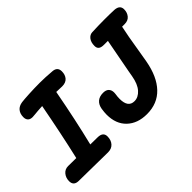

<svg xmlns="http://www.w3.org/2000/svg" viewBox="-107 -1052 1396 1396"><g transform="rotate(-45 590.5 -354.5)"><path d="M542 -656Q542 -621 523 -599Q504 -577 466 -577L407 -579Q361 -333 312 -134L387 -133Q442 -132 442 -87Q442 -49 421 -25.5Q400 -2 363 -2L64 -6Q14 -7 14 -54Q14 -88 34 -112.5Q54 -137 87 -137L170 -136Q217 -339 262 -579Q208 -576 183 -573Q159 -571 156 -571Q132 -571 120 -583.5Q108 -596 108 -618Q108 -653 126 -675Q144 -697 179 -702Q201 -705 257 -708Q313 -711 370 -711Q425 -711 495 -705Q542 -701 542 -656ZM1181 -655Q1181 -622 1162 -599Q1143 -576 1108 -576H1081Q1064 -498 1045 -378Q1041 -357 1037 -330.5Q1033 -304 1027 -272Q1003 -140 935.5 -69Q868 2 760 2Q664 2 606.5 -52.5Q549 -107 549 -203Q549 -226 554 -259Q560 -295 582.5 -314.5Q605 -334 643 -334Q673 -334 687.5 -319Q702 -304 702 -279Q702 -269 701 -264Q697 -241 697 -217Q697 -129 762 -129Q802 -129 834 -165Q866 -201 878 -271L885 -311Q921 -506 935 -576H895Q866 -576 853 -586.5Q840 -597 840 -619Q840 -656 857 -678Q874 -700 899 -701Q971 -704 1026 -704Q1089 -704 1129 -702Q1181 -698 1181 -655Z"/></g></svg>

Font: Mali
Style: Bold Italic
Weight: 700
Italic angle: -10°
Version: Version 1.000; ttfautohint (v1.6)